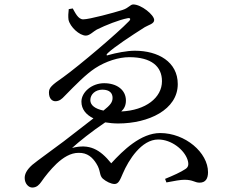

<svg xmlns="http://www.w3.org/2000/svg" viewBox="-20 -789 1040 863"><path d="M386 -339C386 -366 410 -386 440 -386C474 -386 486 -369 486 -349C486 -329 475 -316 445 -292C407 -300 386 -316 386 -339ZM289 -748C287 -732 286 -714 288 -700C295 -668 337 -629 366 -629C383 -629 400 -648 415 -656C455 -676 516 -700 553 -707C566 -710 569 -703 560 -694C506 -638 336 -494 264 -442C212 -406 200 -395 200 -373C200 -345 215 -334 229 -334C247 -334 259 -345 270 -357C321 -409 366 -455 407 -482C456 -514 514 -532 561 -532C661 -532 708 -490 708 -424C708 -350 635 -293 525 -288C538 -300 546 -315 546 -337C546 -385 505 -415 448 -415C393 -415 346 -375 346 -332C346 -298 367 -273 400 -257C359 -225 316 -192 267 -154C214 -114 149 -68 125 -48C97 -23 91 -4 91 11C91 36 108 54 125 54C146 54 157 40 165 29C183 3 207 -27 234 -53C264 -81 297 -102 333 -102C373 -103 396 -81 413 -54C434 -21 425 -2 442 14C457 27 479 38 495 38C513 38 520 19 532 -9C558 -70 616 -162 691 -162C751 -162 808 -116 823 -71C830 -49 826 -37 813 -29C794 -16 759 0 722 15L728 31C764 24 792 19 809 19C848 19 855 32 877 32C904 32 915 14 915 -15C915 -103 813 -191 700 -191C613 -191 533 -113 480 -55C429 -118 382 -144 304 -124C336 -153 392 -198 453 -239C472 -236 491 -234 511 -234C648 -234 779 -296 779 -411C779 -511 691 -561 586 -561C550 -561 501 -551 469 -542C458 -537 456 -542 464 -550C495 -579 568 -627 631 -667C648 -677 673 -682 673 -699C673 -722 615 -769 579 -769C565 -769 559 -753 530 -744C492 -732 382 -702 354 -702C331 -702 318 -732 307 -751Z"/></svg>

Font: Source Han Serif JP Medium
Style: Regular
Weight: 500
Designer: Ryoko NISHIZUKA 西塚涼子 (kana & ideographs); Frank Grießhammer (Latin, Greek & Cyrillic); Wenlong ZHANG 张文龙 (bopomofo); San
Foundry: Adobe Systems Incorporated
Version: Version 1.001;PS 1.001;hotconv 16.6.54;makeotf.lib2.5.65590